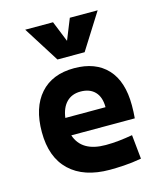

<svg xmlns="http://www.w3.org/2000/svg" viewBox="-116 -863 818 960"><g transform="rotate(-15 293.0 -383.0)"><path d="M334 9.8Q199.7 9.8 126.5 -59.8Q53.2 -129.4 53.2 -259.8Q53.2 -386.7 115.5 -457Q177.7 -527.3 291 -527.3Q401.9 -527.3 462.4 -462.4Q522.9 -397.5 522.9 -273.4Q522.9 -238.3 520 -206.5H191.4Q221.7 -115.2 345.7 -115.2Q380.9 -115.2 415 -118.9Q449.2 -122.6 484.9 -128.9L497.6 -3.9Q447.8 4.9 406.7 7.3Q365.7 9.8 334 9.8ZM185.1 -298.3H393.1Q393.1 -350.6 366.5 -378.4Q339.8 -406.2 292 -406.2Q247.1 -406.2 219.5 -378.2Q191.9 -350.1 185.1 -298.3ZM222.7 -590.8 105.5 -776.4H249.5L293 -668.5L336.4 -776.4H480.5L363.3 -590.8Z"/></g></svg>

Font: Cascadia Mono PL
Style: Bold
Weight: 700
Monospace: yes
Designer: Aaron Bell
Foundry: Saja Typeworks
Version: Version 2404.023; ttfautohint (v1.8.4)